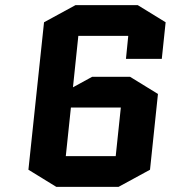

<svg xmlns="http://www.w3.org/2000/svg" viewBox="-20 -725 685 750"><path d="M286 -585 265 -384 340 -425H488L597 -358L566 -62L443 5H200L91 -62L152 -638L275 -705H518L627 -638L612 -495H472L481 -585ZM257 -305 237 -115H432L452 -305Z"/></svg>

Font: Quantico
Style: Bold Italic
Weight: 700
Italic angle: -12°
Designer: Matt Desmond
Foundry: MADtype
Version: Version 2.002